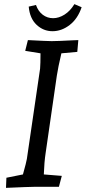

<svg xmlns="http://www.w3.org/2000/svg" viewBox="-20 -904 415 929"><path d="M11 -44 91 -60Q108 -121 110 -135L174 -572Q176 -596 176 -646L102 -658L115 -710Q210 -705 230 -705Q258 -705 332 -709L359 -710L354 -653L277 -646Q261 -578 255 -538L201 -165Q194 -119 192 -60L279 -53L265 0H143Q122 0 9 5ZM234 -753Q190 -753 157 -784Q124 -815 119 -872L154 -880Q165 -849 187 -832.5Q209 -816 237 -816Q265 -816 292.5 -833.5Q320 -851 340 -884L375 -869Q356 -813 317 -783Q278 -753 234 -753Z"/></svg>

Font: Andada Pro
Style: Italic
Weight: 400
Italic angle: -7°
Designer: Carolina Giovagnoli
Foundry: Huerta Tipografica
Version: Version 3.005; ttfautohint (v1.8.4)